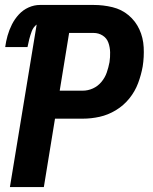

<svg xmlns="http://www.w3.org/2000/svg" viewBox="-20 -755 616 775"><path d="M20 0H157L202 -276H314Q348 -276 382 -283.5Q416 -291 447.5 -310Q479 -329 502 -357.5Q525 -386 537.5 -419.5Q550 -453 556 -487Q562 -525 560 -564Q558 -603 542.5 -636.5Q527 -670 499 -693.5Q471 -717 434 -726Q397 -735 358 -735H141Q118 -735 95.5 -725Q73 -715 56 -696.5Q39 -678 28 -656Q17 -634 10.5 -611Q4 -588 1 -565H91Q94 -581 98 -596.5Q102 -612 108 -628.5Q114 -645 128 -656ZM221 -389 259 -622H358Q378 -622 394.5 -611.5Q411 -601 417.5 -582.5Q424 -564 424.5 -544Q425 -524 422 -504Q418 -483 411 -462.5Q404 -442 389.5 -424.5Q375 -407 355 -398Q335 -389 314 -389Z"/></svg>

Font: Iosevka Sparkle Extrabold
Style: Italic
Weight: 800
Italic angle: -9°
Designer: Belleve Invis
Foundry: Belleve Invis
Version: Version 4.5.0; ttfautohint (v1.8.3)